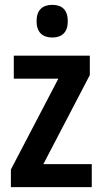

<svg xmlns="http://www.w3.org/2000/svg" viewBox="-20 -773 422 793"><path d="M196 -753C155 -753 131 -731 131 -685C131 -640 156 -618 196 -618C236 -618 260 -640 260 -685C260 -731 237 -753 196 -753ZM359 0V-95H159L351 -463V-543H37V-448H221L25 -73V0Z"/></svg>

Font: Noto Sans Lao UI Cond SemBd
Style: Regular
Weight: 600
Width: 3
Designer: Monotype Design Team
Foundry: Monotype Imaging Inc.
Version: Version 2.000